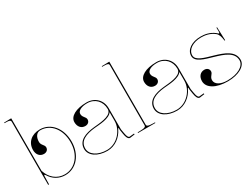

<svg xmlns="http://www.w3.org/2000/svg" viewBox="-57 -1340 2522 1920"><g transform="rotate(-30 1204.0 -380.0)"><path d="M85 0H95L97 -93C97.5 -103 100 -106 102.5 -106C105.5 -106 109.5 -101.5 112.5 -96.5C148.5 -36 209 2.5 283.5 2.5C412 2.5 505 -108 505 -260C505 -412 414 -522.5 288.5 -522.5C192 -522.5 127.5 -464 127.5 -376.5C127.5 -323.5 158 -288.5 204 -288.5C235 -288.5 256 -307.5 256 -335.5C256 -366.5 219.5 -377.5 219.5 -418C219.5 -474.5 247 -512.5 288.5 -512.5C407 -512.5 492.5 -406.5 492.5 -260C492.5 -113.5 404.5 -7.5 283.5 -7.5C193 -7.5 124.5 -67 97.5 -154.5V-761.5L32.5 -760H15V-752.5H32.5C71 -752.5 85 -746 85 -727.5Z M828 -522.5C706 -522.5 625 -478 625 -411.5C625 -358.5 655.5 -323.5 701.5 -323.5C732.5 -323.5 753.5 -342.5 753.5 -370.5C753.5 -401.5 717 -412.5 717 -453C717 -488.5 762 -512.5 829.5 -512.5C918.5 -512.5 979.5 -448 980 -360.5V-357.5C980 -352.5 979 -347 977.5 -341.5C959 -281 831.5 -276.5 769.5 -270C667.5 -259.5 575 -226 575 -130C575 -53 657 2.5 770 2.5C860 2.5 934.5 -57 969 -131C972 -138 974.5 -141.5 976.5 -141.5C978.5 -141.5 980 -137 980 -128V-117C980 -113 985.5 -83.5 988 -68C994.5 -27.5 1006 2.5 1030.5 2.5H1031L1085.5 -5L1084.5 -15L1031 -10C1017 -10.5 1007.5 -28 1000.5 -70L992.5 -117.5V-360.5C992.5 -454.5 924 -522.5 828 -522.5ZM980 -323V-222.5C980 -116.5 888.5 -7.5 770 -7.5C664 -7.5 587.5 -59 587.5 -130C587.5 -217.5 669.5 -249.5 770.5 -260C825.5 -265.5 946.5 -267.5 980 -323Z M1230 -35V-761.5L1165 -760H1142.5V-752.5H1165C1203.5 -752.5 1217.5 -746 1217.5 -727.5V-35C1217.5 -20.5 1211 -7.5 1142.5 -7.5H1122.5V0H1322.5V-7.5H1305C1236.5 -7.5 1230 -20.5 1230 -35Z M1633 -522.5C1511 -522.5 1430 -478 1430 -411.5C1430 -358.5 1460.5 -323.5 1506.5 -323.5C1537.5 -323.5 1558.5 -342.5 1558.5 -370.5C1558.5 -401.5 1522 -412.5 1522 -453C1522 -488.5 1567 -512.5 1634.5 -512.5C1723.5 -512.5 1784.5 -448 1785 -360.5V-357.5C1785 -352.5 1784 -347 1782.5 -341.5C1764 -281 1636.5 -276.5 1574.5 -270C1472.5 -259.5 1380 -226 1380 -130C1380 -53 1462 2.5 1575 2.5C1665 2.5 1739.5 -57 1774 -131C1777 -138 1779.5 -141.5 1781.5 -141.5C1783.5 -141.5 1785 -137 1785 -128V-117C1785 -113 1790.5 -83.5 1793 -68C1799.5 -27.5 1811 2.5 1835.5 2.5H1836L1890.5 -5L1889.5 -15L1836 -10C1822 -10.5 1812.5 -28 1805.5 -70L1797.5 -117.5V-360.5C1797.5 -454.5 1729 -522.5 1633 -522.5ZM1785 -323V-222.5C1785 -116.5 1693.5 -7.5 1575 -7.5C1469 -7.5 1392.5 -59 1392.5 -130C1392.5 -217.5 1474.5 -249.5 1575.5 -260C1630.5 -265.5 1751.5 -267.5 1785 -323Z M2145 -522.5C2042 -522.5 1967.5 -471.5 1967.5 -400.5C1967.5 -331.1 2063.7 -307 2161.5 -278.6C2262.4 -249.2 2365 -215.2 2365 -122C2365 -55.5 2279.5 -7.5 2160 -7.5C2080 -7.5 2027 -39.5 2027 -87C2027 -127.5 2063.5 -138.5 2063.5 -169.5C2063.5 -197.5 2042.5 -216.5 2011.5 -216.5C1965.5 -216.5 1935 -181.5 1935 -128.5C1935 -50 2025 2.5 2160 2.5C2286.5 2.5 2377.5 -50 2377.5 -122C2377.5 -223.4 2271.2 -261.1 2168.5 -291.1C2072.7 -319.1 1980 -340.4 1980 -400.5C1980 -465.5 2049.5 -512.5 2145 -512.5C2187.5 -512.5 2246 -505 2296 -464C2319.5 -445 2327.5 -412 2332.5 -374L2333 -370C2333 -368 2334.5 -366.5 2337 -366.5C2339.5 -366.5 2341 -368 2341 -370L2335.5 -520H2327.5C2328.5 -492 2329 -482.5 2329 -480C2329 -464.5 2327 -457 2321.5 -457C2317.5 -457 2312 -464 2302 -472C2248.5 -515 2188.5 -522.5 2145 -522.5Z"/></g></svg>

Font: ZnikomitNo24
Style: Regular
Weight: 500
Designer: gluk
Foundry: gluk
Version: Version 0.55